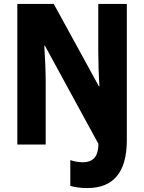

<svg xmlns="http://www.w3.org/2000/svg" viewBox="-20 -734 732 975"><path d="M423 221C556 221 624 141 624 -22V-714H479V-474C479 -424 481 -356 485 -296H482L253 -714H68V0H212V-320C212 -371 209 -439 205 -502H208L480 -3C479 59 455 90 400 90C376 90 355 85 337 79V210C361 217 390 221 423 221Z"/></svg>

Font: Noto Sans Lao Looped Condensed ExtraBold
Style: Regular
Weight: 800
Width: 3
Designer: Mark Frömberg, Ben Mitchell
Foundry: The Fontpad Ltd
Version: Version 1.002